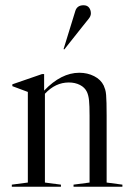

<svg xmlns="http://www.w3.org/2000/svg" viewBox="-20 -711 502 731"><path d="M212 -8V0H25V-8L86 -16V-361L27 -383V-390L140 -429H148V-366Q213 -434 282 -434Q313 -434 338.5 -421Q364 -408 375 -385Q378 -378 380.5 -370Q383 -362 384 -349.5Q385 -337 385.5 -318Q386 -299 386 -271V-16L446 -8V0H260V-8L321 -16V-271Q321 -309 319 -328.5Q317 -348 311 -361Q303 -378 284.5 -387.5Q266 -397 242 -397Q191 -397 151 -354V-16ZM267 -670Q274 -691 298 -691Q312 -691 319 -682Q326 -673 326 -660Q326 -650 318 -640Q310 -630 290 -605L225 -523L222 -524Z"/></svg>

Font: Libre Caslon Display
Style: Regular
Weight: 400
Designer: Pablo Impallari, Rodrigo Fuenzalida
Foundry: Pablo Impallari, Rodrigo Fuenzalida
Version: Version 1.002; ttfautohint (v1.5)